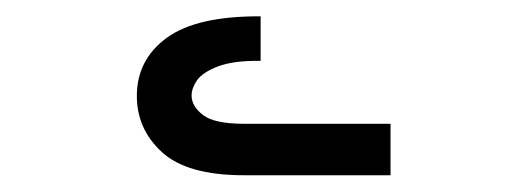

<svg xmlns="http://www.w3.org/2000/svg" viewBox="-20 -394 640 235"><path d="M214.5 -277Q214.5 -264 228.5 -253.2Q242.5 -242.5 278.5 -242.5H458V-179.5H278.5Q209 -179.5 178.2 -207.8Q147.5 -236 147.5 -276.5Q147.5 -321 184.2 -347.8Q221 -374.5 299 -374V-319.5Q266 -320 247 -312.8Q228 -305.5 221.2 -295.8Q214.5 -286 214.5 -277Z"/></svg>

Font: JuliaMono Italic
Style: Regular
Weight: 400
Italic angle: -9°
Monospace: yes
Designer: cormullion
Foundry: corm
Version: Version 0.049; ttfautohint (v1.8.4)